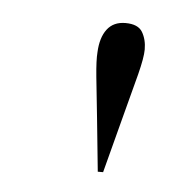

<svg xmlns="http://www.w3.org/2000/svg" viewBox="-31 -811 287 287"><g transform="rotate(5 112.5 -667.5)"><path d="M133 -555H125L117 -634Q113 -671 110.5 -696Q108 -721 109 -733Q110 -755 119.5 -767.5Q129 -780 147 -780Q166 -780 172.5 -769Q179 -758 179 -743Q179 -731 172.5 -705.5Q166 -680 155 -639Z"/></g></svg>

Font: Display Extralight
Style: Italic
Weight: 200
Italic angle: -2°
Designer: Latin by Veronika Burian and Jose Scaglione. Greek by Irene Vlachou. Cyrillic by Vera Evstafieva
Foundry: TypeTogether
Version: Version 3.002